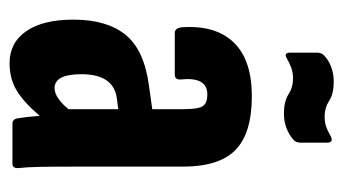

<svg xmlns="http://www.w3.org/2000/svg" viewBox="-178 -533 717 401"><g transform="rotate(90 180.5 -332.5)"><path d="M112 6Q69 6 45 -29Q21 -64 21 -127Q21 -197 52.5 -236Q84 -275 158 -285L208 -292V-358Q208 -387 202 -397Q196 -407 177 -407Q140 -407 146 -351Q147 -339 135 -339H49Q39 -339 37 -353Q32 -424 68.5 -462Q105 -500 181 -500Q258 -500 293 -466Q328 -432 328 -356V-127Q328 -83 328.5 -56.5Q329 -30 331 -13Q332 0 322 0H238Q229 0 227 -11Q224 -29 222 -57Q193 -23 168.5 -8.5Q144 6 112 6ZM135 -144Q135 -88 164 -88Q184 -88 208 -117V-221L185 -218Q135 -211 135 -144ZM217 -567Q192 -567 177 -576.5Q162 -586 144 -586Q132 -586 122 -582.5Q112 -579 102 -573Q90 -566 90 -580V-636Q90 -646 96 -651Q105 -660 119.5 -665.5Q134 -671 150 -671Q176 -671 190.5 -661.5Q205 -652 223 -652Q236 -652 245.5 -655.5Q255 -659 265 -665Q278 -671 278 -657V-602Q278 -592 272 -587Q262 -578 248 -572.5Q234 -567 217 -567Z"/></g></svg>

Font: Sofia Sans Extra Condensed ExtraBold
Style: Regular
Weight: 800
Designer: Botio Nikoltchev, Ani Petrova
Foundry: lettersoup
Version: Version 4.101; ttfautohint (v1.8.4.7-5d5b)